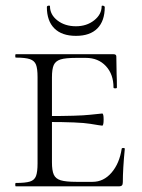

<svg xmlns="http://www.w3.org/2000/svg" viewBox="-20 -660 504 680"><path d="M36 -12Q70 -12 86 -17Q102 -22 107.5 -36.5Q113 -51 113 -81V-387Q113 -417 107.5 -431Q102 -445 86 -450.5Q70 -456 36 -456Q34 -456 34 -462Q34 -468 36 -468H382Q392 -468 392 -460L393 -398Q394 -379 394 -350Q394 -347 388 -347Q382 -347 382 -350Q382 -397 355 -426Q328 -455 284 -455H250Q212 -455 194.5 -449.5Q177 -444 170.5 -430Q164 -416 164 -386V-85Q164 -56 170.5 -41.5Q177 -27 195 -21.5Q213 -16 250 -16H308Q347 -16 375 -48.5Q403 -81 411 -133Q411 -136 416.5 -136Q422 -136 422 -133Q415 -61 415 -15Q415 -7 412 -3.5Q409 0 400 0H36Q34 0 34 -6Q34 -12 36 -12ZM144 -228V-249Q259 -249 298 -253.5Q337 -258 342 -258Q347 -258 347 -237Q347 -215 342 -215Q338 -215 299.5 -221.5Q261 -228 144 -228ZM157 -638Q157 -608 183.5 -587.5Q210 -567 249 -567Q287 -567 313.5 -588Q340 -609 340 -638Q340 -640 343 -640Q346 -640 348.5 -638.5Q351 -637 351 -635Q351 -586 325 -559.5Q299 -533 249 -533Q199 -533 172.5 -559.5Q146 -586 146 -635Q146 -639 151.5 -640Q157 -641 157 -638Z"/></svg>

Font: Cormorant SC Light
Style: Regular
Weight: 300
Designer: Christian Thalmann (Catharsis Fonts)
Foundry: Catharsis Fonts
Version: Version 4.000